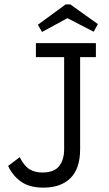

<svg xmlns="http://www.w3.org/2000/svg" viewBox="-20 -847 496 877"><path d="M346 -586V-166Q346 -77 302 -33.5Q258 10 179 10Q115 10 76.5 -17Q38 -44 17 -89L70 -129Q91 -88 115.5 -73.5Q140 -59 173 -59Q227 -59 250 -88Q273 -117 273 -166V-586H144V-650H418V-586ZM408 -702 288 -764 172 -701 153 -734 280 -827H301L427 -737Z"/></svg>

Font: Zilla Slab Regular
Style: Regular
Weight: 400
Designer: Typotheque.com
Foundry: Typotheque type foundry
Version: Version 1.0; 2017